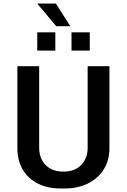

<svg xmlns="http://www.w3.org/2000/svg" viewBox="-20 -1063 723 1093"><path d="M325 10Q250 10 194.5 -18.5Q139 -47 109 -98.5Q79 -150 79 -219V-686H203V-222Q203 -161 240 -123.5Q277 -86 341 -86Q406 -86 442.5 -124Q479 -162 479 -222V-686H603V-219Q603 -150 570.5 -98.5Q538 -47 480.5 -18.5Q423 10 348 10ZM300 -914 194 -1040V-1043H298L380 -914ZM192 -775V-879H295V-775ZM387 -775V-879H491V-775Z"/></svg>

Font: Chivo Medium
Style: Regular
Weight: 500
Designer: Hector Gatti
Foundry: Omnibus-Type
Version: Version 2.002